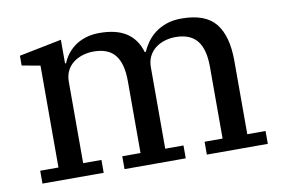

<svg xmlns="http://www.w3.org/2000/svg" viewBox="-62 -632 1082 735"><g transform="rotate(-10 479.0 -265.0)"><path d="M48 -50H119V-446L48 -459V-497L213 -530V-438H217Q223 -454 235 -470.5Q247 -487 265 -500.5Q283 -514 307.5 -522Q332 -530 362 -530Q428 -530 467 -504.5Q506 -479 521 -428H525Q533 -446 546 -464.5Q559 -483 578 -497.5Q597 -512 622.5 -521Q648 -530 681 -530Q774 -530 813.5 -481Q853 -432 853 -335V-50H924V0H687V-50H757V-329Q757 -398 730 -431Q703 -464 646 -464Q625 -464 605 -458Q585 -452 569 -440Q553 -428 543.5 -409.5Q534 -391 534 -366V-50H605V0H367V-50H438V-329Q438 -398 411.5 -431Q385 -464 328 -464Q307 -464 286.5 -458Q266 -452 250 -440Q234 -428 224.5 -409.5Q215 -391 215 -366V-50H286V0H48Z"/></g></svg>

Font: IBM Plex Serif Text
Style: Regular
Weight: 450
Designer: Mike Abbink, Paul van der Laan, Pieter van Rosmalen
Foundry: Bold Monday
Version: Version 3.001